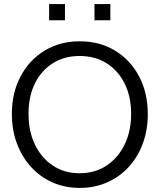

<svg xmlns="http://www.w3.org/2000/svg" viewBox="-20 -912 781 938"><path d="M659.4 -538.9C631 -592.5 591.8 -634.5 541.8 -664.8C491.8 -695.2 434.2 -710.2 369 -710.2C305.2 -710.2 248.2 -695.1 198.2 -664.8C148.2 -634.6 109 -592.6 80.6 -538.9C52.2 -485.3 38 -424.1 38 -355.1C38 -302.8 46.2 -254.7 62.7 -210.9C79.1 -166.9 102.2 -128.7 131.9 -96.2C161.6 -63.6 196.6 -38.3 236.9 -20.6C277.3 -2.8 321.6 6 370 6C417.8 6 462 -2.8 502.6 -20.6C543.3 -38.3 578.4 -63.3 608.1 -95.6C637.8 -127.9 660.9 -165.9 677.3 -209.8C693.8 -253.7 702 -301.8 702 -354C702 -423.7 687.8 -485.4 659.4 -538.9ZM588.8 -205.9C567.5 -162.1 538 -127.7 500.2 -102.9C462.5 -78 418.7 -65.6 369 -65.6C319.4 -65.6 275.8 -78 238.4 -102.9C200.9 -127.8 171.7 -161.9 150.8 -205.5C129.8 -249 119.3 -299.2 119.3 -356C119.3 -412.1 129.6 -461.3 150.3 -503.6C170.9 -545.8 200 -578.9 237.4 -602.7C274.8 -626.5 318.7 -638.5 369 -638.5C419.4 -638.5 463.4 -626.6 501.2 -602.7C538.9 -578.8 568.3 -545.6 589.3 -503.1C610.2 -460.5 620.7 -411.4 620.7 -356C620.7 -299.8 610.1 -249.8 588.8 -205.9ZM297.4 -812.9V-892H220V-812.9ZM519.1 -812.9V-892H441.6V-812.9Z"/></svg>

Font: Diatome
Style: Regular
Weight: 400
Designer: 15.100.17
Foundry: 15.100.17
Version: Version 1.008;Fontself Maker 3.5.8